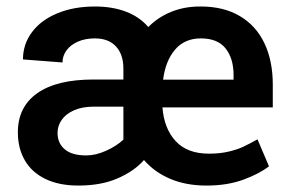

<svg xmlns="http://www.w3.org/2000/svg" viewBox="-20 -558 884 588"><path d="M815.4 -229H477.5Q482.4 -164.6 517.8 -126Q553.2 -87.4 620.1 -87.4Q653.8 -87.4 680.4 -93.8Q707 -100.1 724.6 -108.4Q742.2 -116.7 768.6 -131.3L803.7 -48.8Q776.4 -26.9 726.8 -8.3Q677.2 10.3 612.3 10.3Q550.3 10.3 502 -10Q453.6 -30.3 420.9 -67.9Q391.6 -34.2 340.8 -12Q290 10.3 220.2 10.3Q161.1 10.3 119.4 -9.8Q77.6 -29.8 56.2 -66.7Q34.7 -103.5 34.7 -152.8Q34.7 -230.5 94 -272.5Q153.3 -314.5 266.6 -314.5H357.9V-347.7Q357.9 -391.1 335.2 -415.8Q312.5 -440.4 270.5 -440.4Q240.7 -440.4 218.3 -430.4Q195.8 -420.4 183.6 -403.6Q171.4 -386.7 171.4 -366.7L50.3 -376Q50.3 -422.4 77.9 -459.5Q105.5 -496.6 155.8 -517.3Q206.1 -538.1 271 -538.1Q324.2 -538.1 366 -522.2Q407.7 -506.3 434.1 -475.1Q464.4 -505.9 505.4 -522.2Q546.4 -538.6 595.2 -538.1Q664.6 -538.1 714.1 -509Q763.7 -480 789.6 -426Q815.4 -372.1 815.4 -298.8ZM695.3 -328.1Q695.3 -378.9 670.9 -409.7Q646.5 -440.4 595.2 -440.4Q545.4 -440.4 516.1 -406Q486.8 -371.6 479.5 -314H695.3ZM243.7 -82Q272.9 -82 304.7 -96.2Q336.4 -110.4 357.9 -130.4V-231.4H267.6Q232.4 -231.4 207.3 -220.5Q182.1 -209.5 169.2 -191.2Q156.2 -172.9 156.2 -150.9Q156.2 -119.6 178.2 -100.8Q200.2 -82 243.7 -82Z"/></svg>

Font: Heebo Medium
Style: Regular
Weight: 500
Designer: Oded Ezer
Foundry: Meir Sadan
Version: Version 2.001; ttfautohint (v1.5.14-ce02) -l 8 -r 50 -G 200 